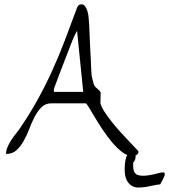

<svg xmlns="http://www.w3.org/2000/svg" viewBox="-20 -716 777 882"><path d="M715.8 130.9Q702.1 131.8 685.5 135.7Q668.9 139.6 650.9 142.6Q632.8 145.5 615.2 145.5Q597.7 145.5 584 136.7Q570.3 127.9 561.5 110.4Q552.7 92.8 552.7 59.6Q553.7 25.4 559.6 6.8Q562.5 0 564.5 -3.9Q552.7 -8.8 541 -17.6Q517.6 -35.2 495.1 -62Q472.7 -88.9 451.7 -120.1Q430.7 -151.4 415 -178.2Q399.4 -205.1 388.2 -223.1Q377 -241.2 374 -241.2H214.8Q188.5 -241.2 170.9 -223.6Q153.3 -206.1 139.6 -180.2Q126 -154.3 114.7 -124.5Q103.5 -94.7 88.9 -68.8Q74.2 -43 55.7 -25.9Q37.1 -8.8 7.8 -8.8Q7.8 -24.4 14.2 -39.6Q20.5 -54.7 29.3 -68.8Q38.1 -83 48.3 -95.7Q58.6 -108.4 66.4 -119.1Q114.3 -188.5 151.4 -255.4Q188.5 -322.3 219.7 -391.1Q251 -460 278.3 -531.7Q305.7 -603.5 334 -680.7Q337.9 -689.5 342.3 -692.9Q346.7 -696.3 354.5 -696.3Q364.3 -696.3 371.1 -687Q377.9 -677.7 381.3 -666Q384.8 -654.3 386.2 -643.1Q387.7 -631.8 387.7 -627.9Q388.7 -621.1 389.6 -602.1Q390.6 -583 391.6 -557.1Q392.6 -531.2 394 -501Q395.5 -470.7 397 -444.8Q398.4 -418.9 398.9 -399.9Q399.4 -380.9 400.4 -373Q400.4 -370.1 402.3 -362.3Q404.3 -354.5 406.2 -346.2Q408.2 -337.9 410.6 -330.1Q413.1 -322.3 415 -320.3Q415 -319.3 419.4 -315.4Q423.8 -311.5 428.7 -307.1Q433.6 -302.7 437.5 -298.8Q441.4 -294.9 441.4 -293.9Q442.4 -292 442.4 -284.2Q442.4 -276.4 441.9 -267.6Q441.4 -258.8 441.4 -250.5Q441.4 -242.2 441.4 -241.2Q446.3 -223.6 460.9 -201.2Q475.6 -178.7 495.1 -154.3Q514.6 -129.9 536.1 -106.4Q557.6 -83 575.2 -64.5Q592.8 -45.9 604.5 -33.7Q616.2 -21.5 616.2 -19.5Q616.2 -9.8 607.4 -3.9Q605.5 -3.9 602.5 -2Q603.5 2.9 602.5 8.8Q601.6 20.5 591.8 31.2V47.9Q591.8 56.6 593.8 64.5Q595.7 72.3 600.1 78.6Q604.5 85 612.3 87.9Q630.9 92.8 649.9 90.8Q668.9 88.9 685.5 85Q702.1 81.1 715.3 77.6Q728.5 74.2 733.9 77.1Q739.3 80.1 735.4 92.3Q731.4 104.5 715.8 130.9ZM334 -574.2Q333 -573.2 331.1 -569.3Q329.1 -565.4 327.1 -561.5Q325.2 -557.6 322.8 -553.2Q320.3 -548.8 320.3 -547.9Q312.5 -531.2 303.2 -505.9Q293.9 -480.5 283.2 -454.1L262.7 -401.4Q252.9 -375 245.1 -354.5Q237.3 -334 232.4 -320.8Q227.5 -307.6 227.5 -306.6V-293.9H362.3Z"/></svg>

Font: The Girl Next Door
Style: Regular
Weight: 400
Designer: Kimberly Geswein
Foundry: Kimberly Geswein
Version: Version 1.002 2010